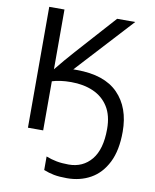

<svg xmlns="http://www.w3.org/2000/svg" viewBox="-102 -790 899 1117"><g transform="rotate(10 348.0 -232.0)"><path d="M298 -380H319Q482 -380 563 -297.5Q644 -215 644 -72Q644 38 608 109.5Q572 181 510.5 215.5Q449 250 371 250Q325 250 294 244Q263 238 233 226V146Q264 158 295.5 164Q327 170 367 170Q451 170 501.5 109Q552 48 552 -72Q552 -152 519.5 -203.5Q487 -255 430 -280Q373 -305 299 -305Q265 -305 236.5 -301Q208 -297 187 -290V0H97V-714H187V-361Q210 -390 237 -421.5Q264 -453 289 -481L498 -714H605Z"/></g></svg>

Font: TSCustom
Style: Regular
Weight: 400
Designer: Monotype Design Team
Foundry: Monotype Imaging Inc.
Version: Version 2.004; ttfautohint (v1.8.3) -l 8 -r 50 -G 200 -x 14 